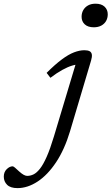

<svg xmlns="http://www.w3.org/2000/svg" viewBox="-221 -744 588 1013"><path d="M209.5 -655.5Q209.5 -675.5 218.5 -691Q227.5 -706.5 243.8 -715.5Q260 -724.5 283 -724.5Q314 -724.5 330.8 -708.8Q347.5 -693 347.5 -668.5Q347.5 -649 338.8 -633.5Q330 -618 313.5 -609Q297 -600 274 -600Q243 -600 226.2 -615.5Q209.5 -631 209.5 -655.5ZM148.5 -51.5Q119.5 45 75 112Q30.5 179 -22.5 213.8Q-75.5 248.5 -128.5 248.5Q-166 248.5 -183.5 231Q-201 213.5 -201 188Q-201 164 -185.8 148.8Q-170.5 133.5 -154 133.5Q-150.5 133.5 -142 140.5Q-133.5 147.5 -120 160.5Q-106 173 -95.8 178.5Q-85.5 184 -77.5 184Q-60.5 184 -44 176Q-27.5 168 -10.2 146.2Q7 124.5 25.2 83.5Q43.5 42.5 63.5 -24L184 -425L201 -404Q183.5 -405 160 -398Q136.5 -391 107.5 -375Q78.5 -359 45 -333.5L25 -359.5Q69.5 -404 104.8 -430.2Q140 -456.5 169.5 -467.8Q199 -479 224 -479Q242 -479 251.8 -473.8Q261.5 -468.5 263.5 -456.5Q265.5 -444.5 259.5 -424.5Z"/></svg>

Font: Newsreader 12pt
Style: Italic
Weight: 400
Italic angle: -17°
Version: Version 1.003